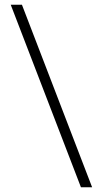

<svg xmlns="http://www.w3.org/2000/svg" viewBox="-20 -731 429 812"><path d="M25.4 -710.9H72.8L369.6 61H322.3Z"/></svg>

Font: Heebo ExtraLight
Style: Regular
Weight: 250
Designer: Oded Ezer
Foundry: Ezer Type House
Version: Version 3.100